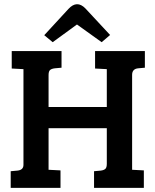

<svg xmlns="http://www.w3.org/2000/svg" viewBox="-20 -913 752 933"><path d="M499 -117V-290H216V-88L274 -85V0H32V-81L65 -84Q94 -87 94 -112V-577L37 -580V-665H279V-584L246 -581Q230 -579 223 -572.5Q216 -566 216 -548V-393H499V-577L442 -580V-665H684V-584L651 -581Q622 -578 622 -549V-88L679 -85V0H437V-81L470 -84Q485 -86 492 -92.5Q499 -99 499 -117ZM236 -708 195 -742 313 -870Q354 -914 395 -872L515 -743L474 -708L354 -794Z"/></svg>

Font: Bree Serif
Style: Regular
Weight: 400
Designer: Veronika Burian, Jos Scaglione
Foundry: TypeTogether
Version: Version 1.001